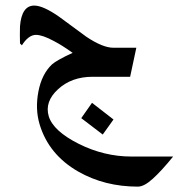

<svg xmlns="http://www.w3.org/2000/svg" viewBox="-20 -325 662 698"><path d="M244.1 -132.8Q206.1 -160.2 175.8 -175.8Q134.8 -198.2 110.4 -198.2Q96.7 -198.2 83.5 -188Q70.3 -177.7 59.6 -160.2L52.7 -167Q51.8 -198.2 52.7 -229.5Q58.6 -304.7 104.5 -304.7Q136.7 -304.7 194.3 -264.6Q244.1 -227.5 293.9 -191.4Q353.5 -151.4 392.6 -151.4H475.6L453.1 -45.9H316.4Q240.2 -45.9 190.9 -0.5Q141.6 44.9 157.2 97.7Q173.8 151.4 266.1 197.8Q358.4 244.1 458 244.1H609.4Q567.4 295.9 535.6 324.7Q503.9 353.5 481.4 353.5Q360.4 353.5 264.6 298.8Q157.2 237.3 124 127Q107.4 71.3 119.6 7.8Q131.8 -55.7 168.9 -90.8Q177.7 -98.6 195.3 -108.4Q215.8 -120.1 244.1 -132.8ZM392.6 109.4 353.5 164.1 275.4 104.5 314.5 48.8Z"/></svg>

Font: Thabit-Bold-Oblique
Style: Bold Oblique
Weight: 700
Designer: Regenerated by Nadim Shaikli
Foundry: MAK Alagha
Version: 0.01